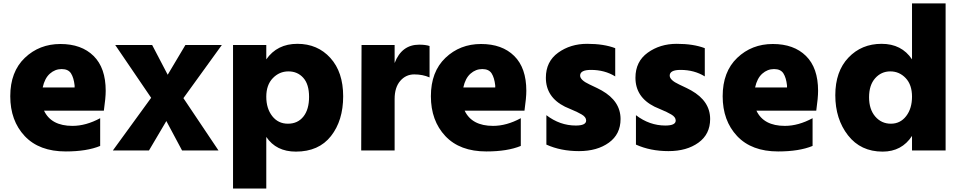

<svg xmlns="http://www.w3.org/2000/svg" viewBox="-20 -844 5612 1122"><path d="M597.7 -313.5Q597.7 -272.5 586.9 -197.3H237.3Q279.3 -108.4 403.3 -108.4Q482.4 -108.4 565.4 -153.3V8.8Q487.3 41 364.3 41Q209 41 124.5 -48.8Q40 -138.7 40 -281.7Q40 -424.8 125 -505.9Q210 -586.9 333 -586.9Q456.1 -586.9 526.9 -517.1Q597.7 -447.3 597.7 -313.5ZM229.5 -333H416V-344.7Q411.1 -389.6 395 -415Q378.9 -440.4 340.3 -440.4Q301.8 -440.4 271.5 -413.6Q241.2 -386.7 229.5 -333Z M639.6 35.2 863.3 -272.5 653.3 -581.1H869.1L960 -407.2L1063.5 -581.1H1276.4L1051.8 -270.5L1256.8 35.2H1043.9L952.1 -136.7L850.6 35.2Z M1341.8 257.8V-581.1H1536.1V-497.1Q1599.6 -587.9 1717.8 -587.9Q1835.9 -587.9 1910.6 -505.4Q1985.4 -422.9 1985.4 -281.2Q1985.4 -139.6 1914.1 -48.8Q1842.8 42 1709 42Q1593.8 42 1536.1 -43.9V257.8ZM1574.2 -387.2Q1536.1 -347.7 1536.1 -278.8Q1536.1 -210 1570.8 -165.5Q1605.5 -121.1 1662.6 -121.1Q1719.7 -121.1 1752.9 -162.6Q1786.1 -204.1 1786.1 -277.8Q1786.1 -351.6 1752.4 -389.2Q1718.8 -426.8 1665.5 -426.8Q1612.3 -426.8 1574.2 -387.2Z M2090.8 35.2 2092.8 -581.1H2286.1V-475.6Q2327.1 -583 2429.7 -583Q2466.8 -583 2490.2 -575.2V-391.6Q2450.2 -409.2 2400.9 -409.2Q2351.6 -409.2 2318.8 -371.1Q2286.1 -333 2286.1 -265.6V35.2Z M3055.7 -313.5Q3055.7 -272.5 3044.9 -197.3H2695.3Q2737.3 -108.4 2861.3 -108.4Q2940.4 -108.4 3023.4 -153.3V8.8Q2945.3 41 2822.3 41Q2667 41 2582.5 -48.8Q2498 -138.7 2498 -281.7Q2498 -424.8 2583 -505.9Q2668 -586.9 2791 -586.9Q2914.1 -586.9 2984.9 -517.1Q3055.7 -447.3 3055.7 -313.5ZM2687.5 -333H2874V-344.7Q2869.1 -389.6 2853 -415Q2836.9 -440.4 2798.3 -440.4Q2759.8 -440.4 2729.5 -413.6Q2699.2 -386.7 2687.5 -333Z M3169.9 -389.6Q3169.9 -484.4 3241.7 -536.1Q3313.5 -587.9 3411.1 -587.9Q3508.8 -587.9 3575.2 -562.5V-397.5Q3513.7 -435.5 3433.6 -435.5Q3370.1 -435.5 3370.1 -402.3Q3370.1 -376 3424.8 -350.6Q3479.5 -325.2 3496.1 -315.4Q3606.4 -252.9 3606.4 -148.4Q3606.4 -59.6 3538.1 -10.3Q3469.7 39.1 3363.3 39.1Q3256.8 39.1 3172.9 1V-170.9Q3252 -110.4 3344.7 -110.4Q3405.3 -110.4 3405.3 -139.6Q3405.3 -160.2 3378.9 -175.3Q3352.5 -190.4 3323.7 -202.1Q3294.9 -213.9 3281.2 -220.7Q3169.9 -276.4 3169.9 -389.6Z M3693.4 -389.6Q3693.4 -484.4 3765.1 -536.1Q3836.9 -587.9 3934.6 -587.9Q4032.2 -587.9 4098.6 -562.5V-397.5Q4037.1 -435.5 3957 -435.5Q3893.6 -435.5 3893.6 -402.3Q3893.6 -376 3948.2 -350.6Q4002.9 -325.2 4019.5 -315.4Q4129.9 -252.9 4129.9 -148.4Q4129.9 -59.6 4061.5 -10.3Q3993.2 39.1 3886.7 39.1Q3780.3 39.1 3696.3 1V-170.9Q3775.4 -110.4 3868.2 -110.4Q3928.7 -110.4 3928.7 -139.6Q3928.7 -160.2 3902.3 -175.3Q3876 -190.4 3847.2 -202.1Q3818.4 -213.9 3804.7 -220.7Q3693.4 -276.4 3693.4 -389.6Z M4760.7 -313.5Q4760.7 -272.5 4750 -197.3H4400.4Q4442.4 -108.4 4566.4 -108.4Q4645.5 -108.4 4728.5 -153.3V8.8Q4650.4 41 4527.3 41Q4372.1 41 4287.6 -48.8Q4203.1 -138.7 4203.1 -281.7Q4203.1 -424.8 4288.1 -505.9Q4373 -586.9 4496.1 -586.9Q4619.1 -586.9 4689.9 -517.1Q4760.7 -447.3 4760.7 -313.5ZM4392.6 -333H4579.1V-344.7Q4574.2 -389.6 4558.1 -415Q4542 -440.4 4503.4 -440.4Q4464.8 -440.4 4434.6 -413.6Q4404.3 -386.7 4392.6 -333Z M5309.6 -497.1V-824.2H5505.9V35.2H5309.6V-49.8Q5250 42 5137.7 42Q5009.8 42 4935.5 -53.2Q4861.3 -148.4 4861.3 -287.6Q4861.3 -426.8 4938 -507.3Q5014.6 -587.9 5131.8 -587.9Q5249 -587.9 5309.6 -497.1ZM5094.2 -386.7Q5058.6 -346.7 5058.6 -275.9Q5058.6 -205.1 5094.7 -163.1Q5130.9 -121.1 5186 -121.1Q5241.2 -121.1 5275.4 -165.5Q5309.6 -210 5309.6 -279.3Q5309.6 -348.6 5272.5 -387.7Q5235.4 -426.8 5182.6 -426.8Q5129.9 -426.8 5094.2 -386.7Z"/></svg>

Font: GenEi M Gothic v2 Black
Style: Regular
Weight: 900
Version: Version 2.0